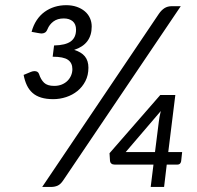

<svg xmlns="http://www.w3.org/2000/svg" viewBox="-20 -740 778 760"><path d="M646 -138H701L697 -101.5Q696 -96 692.5 -92.2Q689 -88.5 682.5 -88.5H640L629.5 0H576.5L587.5 -88.5H434Q425.5 -88.5 420.8 -92.5Q416 -96.5 415.5 -102.5L413.5 -133.5L614.5 -364H674ZM230.5 -26.5Q220 -10.5 208.2 -5.2Q196.5 0 182 0H147L609 -685.5Q619 -700 631.2 -707.8Q643.5 -715.5 660 -715.5H695.5ZM242 -719.5Q265 -719.5 283.8 -713Q302.5 -706.5 315.8 -695.2Q329 -684 336 -668.5Q343 -653 343 -635Q343 -565 273.5 -542.5Q302 -534 316 -516.8Q330 -499.5 330 -472Q330 -442 318 -418.8Q306 -395.5 286.5 -379.8Q267 -364 242 -355.8Q217 -347.5 191 -347.5Q163 -347.5 142.8 -353.8Q122.5 -360 108.8 -372.2Q95 -384.5 86.5 -402.2Q78 -420 73.5 -443.5L102.5 -455.5Q110 -458.5 116.5 -458.5Q130.5 -458.5 134.5 -447Q141.5 -425 154.5 -412.5Q167.5 -400 194.5 -400Q211.5 -400 224.8 -405.5Q238 -411 247.2 -420.2Q256.5 -429.5 261.5 -441.5Q266.5 -453.5 266.5 -466.5Q266.5 -491 249 -503.2Q231.5 -515.5 188.5 -515.5L194 -560Q239.5 -561 260.2 -576.2Q281 -591.5 281 -622.5Q281 -644.5 267.8 -655.8Q254.5 -667 232.5 -667Q207.5 -667 191.5 -655Q175.5 -643 168 -624.5Q164 -614.5 158 -611Q152 -607.5 145 -607.5Q143 -607.5 140.2 -607.8Q137.5 -608 129.5 -609.5L105 -614Q112 -640 125.2 -660Q138.5 -680 156.5 -693Q174.5 -706 196.2 -712.8Q218 -719.5 242 -719.5ZM608.5 -257Q609.5 -266.5 611.5 -277.5Q613.5 -288.5 616.5 -300.5L477.5 -138H593.5Z"/></svg>

Font: LatoHex
Style: Italic
Weight: 400
Italic angle: -7°
Designer: Lukasz Dziedzic
Foundry: tyPoland Lukasz Dziedzic
Version: Version 1.104; Western+Polish opensource